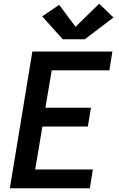

<svg xmlns="http://www.w3.org/2000/svg" viewBox="-20 -1012 640 1032"><path d="M33 0 154 -735H584L568 -634H258L224 -433H469L452 -332H208L169 -101H479L463 0ZM317 -801 207 -924 298 -986 386 -868 513 -992 590 -918 436 -801Z"/></svg>

Font: Iosevka Curly Extended
Style: Bold Italic
Weight: 700
Width: 7
Italic angle: -9°
Monospace: yes
Designer: Belleve Invis
Foundry: Belleve Invis
Version: Version 11.1.0; ttfautohint (v1.8.3)